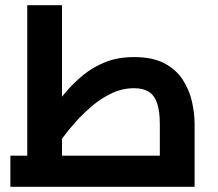

<svg xmlns="http://www.w3.org/2000/svg" viewBox="-20 -720 840 740"><path d="M20 0V-120H730L596 0V-241Q596 -292 585.5 -322.5Q575 -353 553 -366.5Q531 -380 497 -380Q452 -380 411.5 -361Q371 -342 335.5 -312Q300 -282 271 -249.5Q242 -217 222 -189.5Q202 -162 191 -148L168 -285Q199 -324 231 -362Q263 -400 301 -431Q339 -462 387 -481Q435 -500 497 -500Q568 -500 613.5 -476Q659 -452 684.5 -412.5Q710 -373 720 -328Q730 -283 730 -241V0ZM85 -120V-700H219V-120Z"/></svg>

Font: Titillium Web
Style: Bold
Weight: 700
Designer: Mohamed Gaber, Accademia di Belle Arti di Urbino
Foundry: Kief Type Foundry, Accademia di Belle Arti di Urbino
Version: Version 3.000